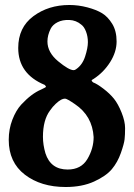

<svg xmlns="http://www.w3.org/2000/svg" viewBox="-20 -735 536 769"><path d="M355 -186Q350 -271 280 -318Q248 -340 240.5 -340Q233 -340 224.5 -335.5Q216 -331 203.5 -319.5Q191 -308 180 -292Q152 -254 152 -187Q152 -155 162 -121Q183 -56 251 -56Q305 -56 330 -98Q355 -140 355 -186ZM306 -636Q285 -654 257.5 -655Q230 -656 210.5 -646Q191 -636 183 -620Q170 -594 170 -569Q170 -525 213 -489.5Q256 -454 275 -454Q280 -454 285 -458Q310 -475 321 -509Q332 -543 332 -566Q332 -589 324.5 -608.5Q317 -628 306 -636ZM243 14Q144 14 79.5 -35.5Q15 -85 15 -175Q15 -218 29.5 -255.5Q44 -293 65 -316Q106 -360 144 -376L158 -383Q164 -385 164 -389L159 -395Q53 -439 53 -543Q53 -625 113.5 -670Q174 -715 258 -715Q294 -715 330 -705.5Q366 -696 389 -682Q412 -668 429.5 -639.5Q447 -611 447 -569Q447 -527 421 -486Q395 -445 355 -419Q347 -415 347 -412.5Q347 -410 353 -405Q369 -399 394.5 -379.5Q420 -360 436.5 -339.5Q453 -319 467 -284Q481 -249 481 -222Q481 -195 479 -177Q477 -159 464 -122Q451 -85 428 -57.5Q405 -30 357 -8Q309 14 243 14Z"/></svg>

Font: Aladin
Style: Regular
Weight: 400
Designer: Angel Koziupa and Alejandro Paul
Foundry: Angel Koziupa and Alejandro Paul
Version: Version 1.000